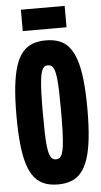

<svg xmlns="http://www.w3.org/2000/svg" viewBox="-59 -910 503 956"><g transform="rotate(-5 192.0 -431.5)"><path d="M192.1 -115.4Q203 -115.4 211 -121.4Q219 -127.4 224.1 -142.3Q229.3 -157.2 232.4 -183.7Q235.6 -210.2 237 -251.3Q238.4 -292.5 238.4 -350.5Q238.4 -408.6 237.2 -449.9Q236 -491.2 232.9 -517.6Q229.8 -544 224.6 -558.6Q219.4 -573.2 211.4 -579.2Q203.4 -585.2 192.1 -585.2Q181.6 -585.2 174.1 -579.2Q166.6 -573.2 161.3 -558.4Q156 -543.6 152.9 -516.6Q149.8 -489.5 148.4 -448.2Q147 -407 147 -349Q147 -290.8 148.2 -250.2Q149.4 -209.6 152.5 -183.1Q155.6 -156.6 160.9 -142.1Q166.2 -127.6 173.7 -121.5Q181.2 -115.4 192.1 -115.4ZM192 10Q154.8 10 126 -0.7Q97.2 -11.4 76.1 -36.3Q55 -61.2 41.6 -102.1Q28.2 -143 21.6 -204.2Q15 -265.4 15 -348.6Q15 -432.4 21.6 -493.4Q28.2 -554.4 41.6 -596.1Q55 -637.8 76.3 -663Q97.6 -688.2 126.4 -699.1Q155.2 -710 192.4 -710Q229.7 -710 258.7 -699.3Q287.7 -688.7 308.6 -663.7Q329.4 -638.8 343 -597.7Q356.6 -556.7 363.3 -495.6Q370 -434.6 370 -351.4Q370 -267.7 363.4 -206.7Q356.8 -145.6 343.1 -103.9Q329.4 -62.2 308.4 -37.1Q287.3 -11.9 258.3 -1Q229.3 10 192 10ZM83 -766V-872.8H301.8V-766Z"/></g></svg>

Font: Georama ExtraCondensed Thin
Style: Regular
Weight: 100
Width: 2
Designer: Jean-Baptiste Levee
Foundry: Production Type
Version: Version 1.001